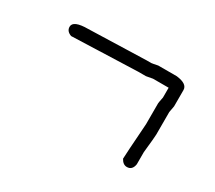

<svg xmlns="http://www.w3.org/2000/svg" viewBox="-70 -512 629 561"><g transform="rotate(30 244.0 -231.5)"><path d="M328.1 -382.8H390.6Q427.7 -378.4 427.7 -357.4V-302.7Q427.7 -300.3 423.8 -281.2V-205.1Q423.8 -197.3 418 -142.6V-101.6Q414.6 -80.1 396.5 -80.1Q383.3 -80.1 375 -95.7Q375 -106.4 382.8 -216.8V-287.1Q382.8 -289.6 386.7 -308.6V-341.8H334Q314.9 -337.9 312.5 -337.9H287.1L64.5 -330.1Q46.9 -336.4 46.9 -351.6Q46.9 -373 97.7 -373L291 -378.9H306.6Q309.1 -378.9 328.1 -382.8Z"/></g></svg>

Font: CEF Fonts CJK
Style: Regular
Weight: 400
Designer: PartyBoss (派对大魔王)
Version: Release 2.25